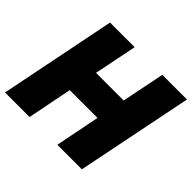

<svg xmlns="http://www.w3.org/2000/svg" viewBox="-175 -892 1085 1085"><g transform="rotate(45 367.5 -349.5)"><path d="M130 -699H327L275 -442H496L548 -699H745L604 0H408L461 -268H239L186 0H-10Z"/></g></svg>

Font: Readiness ExtraBold
Style: Italic
Weight: 800
Italic angle: -12°
Designer: Katatrad Team
Foundry: CadsonDemak
Version: Version 1.00;January 16, 2020;FontCreator 12.0.0.2550 64-bit